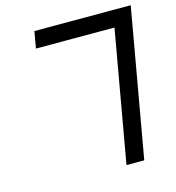

<svg xmlns="http://www.w3.org/2000/svg" viewBox="-108 -817 830 908"><g transform="rotate(-15 307.0 -362.5)"><path d="M513 -643H128.5L143 -725H614.5L486.5 0H399.5Z"/></g></svg>

Font: JuliaMono Italic
Style: Regular
Weight: 400
Italic angle: -9°
Monospace: yes
Designer: cormullion
Foundry: corm
Version: Version 0.049; ttfautohint (v1.8.4)